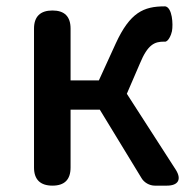

<svg xmlns="http://www.w3.org/2000/svg" viewBox="-20 -584 617 604"><path d="M87 -275V-57C87 -19 107 0 145 0C183 0 202 -19 202 -57V-239H294L425 -24C433 -10 450 0 467 0H502H505C541 0 552 -20 533 -50L379 -289L420 -384C445 -445 467 -453 496 -453C497 -453 498 -453 498 -453C509 -451 519 -475 521 -486C525 -508 522 -560 500 -564C499 -564 499 -564 498 -564C432 -564 389 -545 344 -447L291 -331H202V-494C202 -532 183 -551 145 -551C107 -551 87 -532 87 -494Z"/></svg>

Font: GenSenRounded2 TW M
Style: Regular
Weight: 500
Version: Version 2.100;PS 2.1;hotconv 16.6.51;makeotf.lib2.5.65220 DE